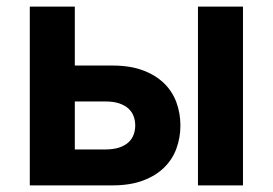

<svg xmlns="http://www.w3.org/2000/svg" viewBox="-20 -560 824 580"><path d="M578 0V-540H714V0ZM319.5 0H70V-540H206V-362H319.5Q373 -362 411.8 -347.5Q450.5 -333 475.8 -308.2Q501 -283.5 513 -250.5Q525 -217.5 525 -181Q525 -144.5 513 -111.5Q501 -78.5 475.8 -53.8Q450.5 -29 411.8 -14.5Q373 0 319.5 0ZM298 -108.5Q322.5 -108.5 339.8 -114.2Q357 -120 367.8 -129.8Q378.5 -139.5 383.5 -152.8Q388.5 -166 388.5 -181Q388.5 -196 383.5 -209.2Q378.5 -222.5 367.8 -232.2Q357 -242 339.8 -247.8Q322.5 -253.5 298 -253.5H206V-108.5Z"/></svg>

Font: Vela Sans ExtBd
Style: Regular
Weight: 800
Designer: Principal design: Mikhail Sharanda - project Manrope.
Design modification: Ravid Balaliev
Foundry: Mikhail Sharanda
Version: Version 1.001